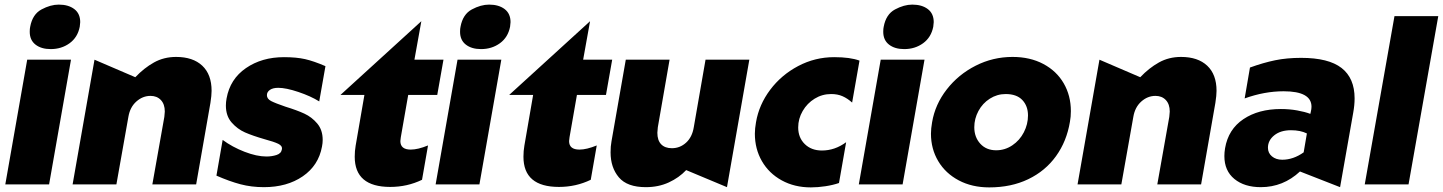

<svg xmlns="http://www.w3.org/2000/svg" viewBox="-20 -800 6260 833"><path d="M288 -541H98L3 0H193ZM111 -684Q109 -676 109 -662Q109 -626 134 -606.5Q159 -587 200 -587Q247 -587 282 -612.5Q317 -638 326 -684Q328 -698 328 -704Q328 -741 302.5 -760.5Q277 -780 235 -780Q199 -780 160 -759Q121 -738 111 -684Z M898 -406Q898 -477 857.5 -515Q817 -553 744 -553Q691 -553 648 -529Q605 -505 567 -465L390 -541L295 0H485L537 -293Q544 -335 571.5 -359.5Q599 -384 633 -384Q661 -384 678 -366Q695 -348 695 -316Q695 -309 693 -293L641 0H831L893 -354Q898 -386 898 -406Z M1136 -121Q1094 -121 1041 -141.5Q988 -162 946 -193L919 -38Q976 -13 1023.5 -0.5Q1071 12 1125 12Q1225 12 1293.5 -35Q1362 -82 1377 -164Q1380 -179 1380 -193Q1380 -236 1356.5 -264Q1333 -292 1300.5 -307Q1268 -322 1219 -337Q1175 -352 1156.5 -361.5Q1138 -371 1138 -387Q1138 -401 1151 -410Q1164 -419 1187 -419Q1221 -419 1274.5 -401Q1328 -383 1365 -360L1392 -513Q1341 -535 1303.5 -543.5Q1266 -552 1212 -552Q1116 -552 1047 -504.5Q978 -457 963 -373Q960 -357 960 -342Q960 -297 985 -268.5Q1010 -240 1043 -225.5Q1076 -211 1128 -196Q1169 -185 1187.5 -176Q1206 -167 1203 -152Q1200 -134 1179.5 -127.5Q1159 -121 1136 -121Z M1519 -120Q1519 11 1673 11Q1747 11 1811 -20L1837 -169Q1793 -151 1762 -151Q1717 -151 1717 -188Q1717 -193 1719 -205L1751 -388H1877L1904 -541H1778L1808 -708L1457 -388H1561L1523 -168Q1519 -145 1519 -120Z M2155 -541H1965L1870 0H2060ZM1978 -684Q1976 -676 1976 -662Q1976 -626 2001 -606.5Q2026 -587 2067 -587Q2114 -587 2149 -612.5Q2184 -638 2193 -684Q2195 -698 2195 -704Q2195 -741 2169.5 -760.5Q2144 -780 2102 -780Q2066 -780 2027 -759Q1988 -738 1978 -684Z M2251 -120Q2251 11 2405 11Q2479 11 2543 -20L2569 -169Q2525 -151 2494 -151Q2449 -151 2449 -188Q2449 -193 2451 -205L2483 -388H2609L2636 -541H2510L2540 -708L2189 -388H2293L2255 -168Q2251 -145 2251 -120Z M2629 -139Q2629 -73 2665 -30.5Q2701 12 2782 12Q2837 12 2881.5 -8.5Q2926 -29 2957 -62L3134 12L3231 -541H3041L2990 -248Q2983 -205 2956.5 -181Q2930 -157 2895 -157Q2865 -157 2848.5 -174Q2832 -191 2832 -224Q2832 -230 2834 -248L2885 -541H2695L2633 -187Q2629 -166 2629 -139Z M3599 -552Q3516 -552 3443 -513.5Q3370 -475 3321.5 -410.5Q3273 -346 3260 -270Q3255 -242 3255 -220Q3255 -154 3285.5 -101Q3316 -48 3371.5 -17.5Q3427 13 3498 13Q3528 13 3561 8Q3594 3 3620 -6L3651 -183Q3602 -147 3546 -147Q3500 -147 3471.5 -175Q3443 -203 3443 -247Q3443 -285 3462.5 -318.5Q3482 -352 3514.5 -372Q3547 -392 3586 -392Q3614 -392 3635.5 -382.5Q3657 -373 3677 -355L3709 -537Q3669 -552 3599 -552Z M3991 -541H3801L3706 0H3896ZM3814 -684Q3812 -676 3812 -662Q3812 -626 3837 -606.5Q3862 -587 3903 -587Q3950 -587 3985 -612.5Q4020 -638 4029 -684Q4031 -698 4031 -704Q4031 -741 4005.5 -760.5Q3980 -780 3938 -780Q3902 -780 3863 -759Q3824 -738 3814 -684Z M4622 -272Q4626 -293 4626 -318Q4626 -385 4595 -438.5Q4564 -492 4506.5 -522.5Q4449 -553 4373 -553Q4288 -553 4213 -515Q4138 -477 4087.5 -412Q4037 -347 4024 -270Q4019 -242 4019 -220Q4019 -154 4050.5 -101Q4082 -48 4139.5 -17.5Q4197 13 4272 13Q4367 13 4441 -22.5Q4515 -58 4561.5 -122.5Q4608 -187 4622 -272ZM4440 -299Q4440 -261 4422 -226Q4404 -191 4372 -169.5Q4340 -148 4302 -148Q4259 -148 4233 -176.5Q4207 -205 4207 -248Q4207 -285 4225 -318.5Q4243 -352 4274.5 -372Q4306 -392 4343 -392Q4391 -392 4415.5 -366Q4440 -340 4440 -299Z M5258 -406Q5258 -477 5217.5 -515Q5177 -553 5104 -553Q5051 -553 5008 -529Q4965 -505 4927 -465L4750 -541L4655 0H4845L4897 -293Q4904 -335 4931.5 -359.5Q4959 -384 4993 -384Q5021 -384 5038 -366Q5055 -348 5055 -316Q5055 -309 5053 -293L5001 0H5191L5253 -354Q5258 -386 5258 -406Z M5543 -107Q5516 -107 5498.5 -121.5Q5481 -136 5481 -159Q5481 -191 5508.5 -213Q5536 -235 5581 -235Q5622 -235 5650 -221L5636 -139Q5591 -107 5543 -107ZM5857 -373Q5857 -461 5800.5 -505Q5744 -549 5625 -549Q5563 -549 5512 -538.5Q5461 -528 5403 -507L5380 -373Q5466 -404 5549 -404Q5670 -404 5670 -337Q5670 -327 5667 -315L5665 -306Q5641 -315 5607.5 -321Q5574 -327 5537 -327Q5440 -327 5374.5 -283Q5309 -239 5295 -157Q5292 -139 5292 -123Q5292 -59 5335.5 -23.5Q5379 12 5450 12Q5547 12 5620 -56L5794 12L5851 -311Q5857 -344 5857 -373Z M6220 -730H6030L5901 0H6091Z"/></svg>

Font: Geom Black
Style: Bold Italic
Weight: 900
Italic angle: -10°
Version: Version 1.102